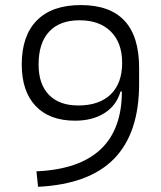

<svg xmlns="http://www.w3.org/2000/svg" viewBox="-20 -716 626 746"><path d="M272 -247.1Q172.4 -247.1 118.4 -304.2Q64.5 -361.3 64.5 -465.3Q64.5 -577.6 123.5 -637Q182.6 -696.3 293.9 -696.3Q520.5 -696.3 520.5 -452.6V-390.1Q520.5 -199.2 423.6 -99.6Q326.7 0 127.9 9.8L121.6 -50.3Q453.1 -64.9 453.6 -360.4H448.2Q432.6 -306.2 386 -276.6Q339.4 -247.1 272 -247.1ZM284.2 -306.2Q365.7 -306.2 410.2 -349.4Q454.6 -392.6 454.6 -471.7Q454.6 -549.8 410.6 -593.5Q366.7 -637.2 289.1 -637.2Q211.9 -637.2 170.9 -593Q129.9 -548.8 129.9 -465.3Q129.9 -389.2 169.9 -347.7Q210 -306.2 284.2 -306.2Z"/></svg>

Font: Cascadia Mono PL Light
Style: Regular
Weight: 300
Monospace: yes
Designer: Aaron Bell
Foundry: Saja Typeworks
Version: Version 2404.023; ttfautohint (v1.8.4)